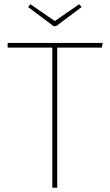

<svg xmlns="http://www.w3.org/2000/svg" viewBox="-20 -883 516 903"><path d="M352 -863 364 -850 244 -760H232L112 -850L123 -863L238 -784ZM463 -681 459 -659H249V0H226V-659H16V-681Z"/></svg>

Font: FiraGO Thin
Style: Regular
Weight: 100
Designer: bBox Type
Foundry: bBox Type GmbH
Version: Version 1.001;PS 001.001;hotconv 1.0.88;makeotf.lib2.5.64775